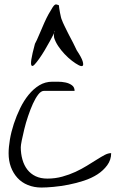

<svg xmlns="http://www.w3.org/2000/svg" viewBox="-20 -840 542 861"><path d="M18.6 -152.3Q18.6 -179.7 24.4 -214.4Q30.3 -249 42 -284.7Q53.7 -320.3 70.3 -354.5Q86.9 -388.7 108.4 -415Q129.9 -441.4 156.2 -457.5Q182.6 -473.6 214.8 -473.6H239.3Q256.8 -473.6 273.4 -470.2Q290 -466.8 302.2 -458Q314.5 -449.2 314.5 -432.6H177.7Q164.1 -432.6 151.4 -416Q138.7 -399.4 127.4 -374.5Q116.2 -349.6 106 -319.3Q95.7 -289.1 88.9 -260.7Q82 -232.4 77.6 -210.4Q73.2 -188.5 73.2 -179.7Q73.2 -150.4 80.6 -124.5Q87.9 -98.6 102.5 -79.6Q117.2 -60.5 139.6 -49.8Q162.1 -39.1 192.4 -39.1Q227.5 -39.1 259.3 -47.9Q291 -56.6 318.4 -69.3Q345.7 -82 369.6 -96.7Q393.6 -111.3 413.6 -124Q433.6 -136.7 449.2 -145Q464.8 -153.3 478.5 -153.3Q478.5 -123 460.9 -99.1Q443.4 -75.2 417 -58.1Q390.6 -41 356.4 -29.8Q322.3 -18.6 287.1 -11.7Q252 -4.9 220.2 -2Q188.5 1 166 1Q132.8 1 105 -10.3Q77.1 -21.5 58.1 -42.5Q39.1 -63.5 28.8 -91.3Q18.6 -119.1 18.6 -152.3ZM136.7 -643.6Q138.7 -646.5 145.5 -661.1Q152.3 -675.8 160.6 -695.8Q168.9 -715.8 178.7 -737.8Q188.5 -759.8 198.2 -777.3Q208 -794.9 216.3 -807.6Q224.6 -820.3 231.4 -820.3Q232.4 -820.3 237.3 -818.8Q242.2 -817.4 244.1 -816.4Q244.1 -812.5 245.6 -803.2Q247.1 -793.9 249 -783.2Q251 -772.5 253.4 -762.7Q255.9 -752.9 257.8 -750Q260.7 -741.2 269 -724.1Q277.3 -707 287.1 -687.5Q296.9 -668 307.6 -648.4L324.2 -614.3Q345.7 -582 350.6 -565.4Q355.5 -548.8 350.6 -544.9Q345.7 -541 332.5 -547.9Q319.3 -554.7 302.7 -567.4Q286.1 -580.1 269.5 -597.7Q252.9 -615.2 240.7 -633.8Q228.5 -652.3 222.7 -670.9Q220.7 -681.6 222.7 -692.4Q221.7 -689.5 220.7 -687.5Q213.9 -673.8 203.6 -655.3Q193.4 -636.7 180.7 -615.2Q168 -593.8 155.8 -576.7Q143.6 -559.6 134.8 -550.3Q126 -541 121.6 -545.9Q117.2 -550.8 120.6 -573.7Q124 -596.7 136.7 -643.6ZM225.6 -702.1Q222.7 -697.3 222.7 -693.4Q226.6 -701.2 225.6 -702.1Z"/></svg>

Font: The Girl Next Door
Style: Regular
Weight: 400
Designer: Kimberly Geswein
Foundry: Kimberly Geswein
Version: Version 1.002 2010